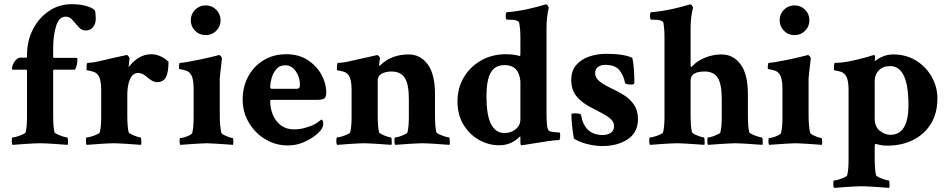

<svg xmlns="http://www.w3.org/2000/svg" viewBox="-20 -700 4600 933"><path d="M41 3.9Q37.1 0 37.1 -16.6Q37.1 -32.2 41 -32.2Q48.8 -32.2 63 -36.6Q77.1 -41 90.3 -46.9Q103.5 -52.7 104.5 -56.6Q111.3 -84 111.3 -130.9V-354.5Q111.3 -361.3 106.4 -361.3H41Q38.1 -361.3 38.1 -367.2Q38.1 -376 43.5 -388.2Q48.8 -400.4 58.6 -410.2Q68.4 -419.9 79.1 -419.9H106.4Q111.3 -419.9 111.3 -425.8V-432.6Q111.3 -501 139.6 -556.6Q168 -612.3 217.3 -646Q266.6 -679.7 328.1 -679.7Q371.1 -679.7 402.8 -669.9Q434.6 -660.2 442.4 -646.5Q445.3 -627.9 445.3 -607.4Q445.3 -585.9 432.6 -568.8Q419.9 -551.8 396.5 -551.8Q376 -551.8 361.3 -569.3Q344.7 -587.9 331.5 -603.5Q318.4 -619.1 298.8 -619.1Q267.6 -619.1 252.9 -574.2Q238.3 -529.3 238.3 -463.9V-423.8Q238.3 -418.9 243.2 -418.9H351.6Q356.4 -418.9 356.4 -412.1Q356.4 -384.8 344.7 -361.3H244.1Q238.3 -361.3 238.3 -355.5V-145.5Q238.3 -81.1 245.1 -56.6Q247.1 -52.7 259.8 -46.9Q272.5 -41 286.6 -36.6Q300.8 -32.2 306.6 -32.2Q308.6 -32.2 309.6 -24.4Q310.5 -16.6 310.5 -7.8Q310.5 1 308.6 3.9Q302.7 3.9 286.1 2.4Q269.5 1 247.6 -0.5Q225.6 -2 206.1 -2.9Q186.5 -3.9 174.8 -3.9Q163.1 -3.9 143.1 -2.9Q123 -2 101.6 -0.5Q80.1 1 63.5 2.4Q46.9 3.9 41 3.9Z M401.4 3.9Q397.5 0 397.5 -16.6Q397.5 -32.2 401.4 -32.2Q409.2 -32.2 423.8 -36.6Q438.5 -41 451.2 -46.9Q463.9 -52.7 464.8 -56.6Q471.7 -84 471.7 -130.9V-264.6Q471.7 -319.3 454.1 -337.9Q446.3 -347.7 433.1 -351.6Q419.9 -355.5 410.2 -356.9Q400.4 -358.4 400.4 -360.4Q400.4 -394.5 405.3 -394.5Q430.7 -394.5 476.1 -405.8Q521.5 -417 572.3 -427.7L594.7 -432.6Q599.6 -432.6 604.5 -426.3Q609.4 -419.9 609.4 -416Q608.4 -410.2 606.9 -392.6Q605.5 -375 604.5 -373Q653.3 -436.5 714.8 -436.5Q758.8 -436.5 798.8 -400.4Q798.8 -349.6 786.6 -325.2Q774.4 -300.8 742.2 -300.8Q722.7 -300.8 697.3 -323.2Q671.9 -345.7 652.3 -345.7Q632.8 -345.7 621.1 -330.6Q609.4 -315.4 604 -292Q598.6 -268.6 598.6 -243.2V-144.5Q598.6 -81.1 605.5 -56.6Q607.4 -52.7 619.1 -46.9Q630.9 -41 644.5 -36.6Q658.2 -32.2 663.1 -32.2Q665 -32.2 666 -24.4Q667 -16.6 667 -7.8Q667 1 665 3.9Q657.2 2.9 631.8 1.5Q606.4 0 578.6 -2Q550.8 -3.9 535.2 -3.9Q523.4 -3.9 503.4 -2.9Q483.4 -2 461.9 -0.5Q440.4 1 423.8 2.4Q407.2 3.9 401.4 3.9Z M856.4 3.9Q852.5 0 852.5 -14.6Q852.5 -29.3 856.4 -29.3Q864.3 -29.3 877 -33.2Q889.6 -37.1 901.4 -43Q913.1 -48.8 914.1 -53.7Q920.9 -81.1 920.9 -127.9V-270.5Q920.9 -325.2 903.3 -343.8Q895.5 -353.5 882.3 -357.4Q869.1 -361.3 859.4 -362.8Q849.6 -364.3 849.6 -366.2Q849.6 -394.5 854.5 -394.5Q863.3 -394.5 886.7 -398.4Q910.2 -402.3 939 -408.2Q967.8 -414.1 993.7 -419.9Q1019.5 -425.8 1033.2 -429.7L1043.9 -432.6Q1048.8 -432.6 1053.7 -426.3Q1058.6 -419.9 1058.6 -416Q1053.7 -373 1050.8 -348.6Q1047.9 -324.2 1047.9 -318.4V-142.6Q1047.9 -86.9 1055.7 -53.7Q1057.6 -49.8 1068.8 -43.9Q1080.1 -38.1 1092.8 -33.7Q1105.5 -29.3 1110.4 -29.3Q1113.3 -29.3 1113.8 -14.6Q1114.3 0 1112.3 3.9Q1104.5 2.9 1079.6 1.5Q1054.7 0 1027.3 -2Q1000 -3.9 984.4 -3.9Q968.8 -3.9 941.4 -2Q914.1 0 889.6 1.5Q865.2 2.9 856.4 3.9ZM979.5 -529.3Q949.2 -529.3 928.2 -550.3Q907.2 -571.3 907.2 -601.6Q907.2 -631.8 928.2 -652.8Q949.2 -673.8 979.5 -673.8Q1009.8 -673.8 1030.8 -652.8Q1051.8 -631.8 1051.8 -601.6Q1051.8 -571.3 1030.8 -550.3Q1009.8 -529.3 979.5 -529.3Z M1378.9 6.8Q1319.3 6.8 1269 -23.4Q1218.8 -53.7 1189 -104.5Q1159.2 -155.3 1159.2 -215.8Q1159.2 -278.3 1186 -328.1Q1212.9 -377.9 1260.7 -407.2Q1308.6 -436.5 1371.1 -436.5Q1432.6 -436.5 1476.1 -407.7Q1519.5 -378.9 1542.5 -336.4Q1565.4 -293.9 1565.4 -251Q1565.4 -228.5 1556.2 -221.7Q1546.9 -214.8 1519.5 -214.8H1298.8Q1293 -214.8 1293 -208Q1293 -172.9 1306.2 -141.6Q1319.3 -110.4 1345.2 -90.8Q1371.1 -71.3 1408.2 -71.3Q1441.4 -71.3 1469.7 -81.1Q1489.3 -86.9 1500 -91.8Q1510.7 -96.7 1520 -103Q1529.3 -109.4 1542 -119.1Q1550.8 -115.2 1550.8 -100.6Q1550.8 -87.9 1546.9 -81.1Q1541 -65.4 1516.1 -44.9Q1491.2 -24.4 1455.6 -8.8Q1419.9 6.8 1378.9 6.8ZM1299.8 -268.6H1423.8Q1437.5 -268.6 1437.5 -287.1Q1437.5 -324.2 1417.5 -353.5Q1397.5 -382.8 1366.2 -382.8Q1337.9 -382.8 1321.8 -362.8Q1305.7 -342.8 1299.3 -318.4Q1293 -293.9 1293 -278.3Q1293 -268.6 1299.8 -268.6Z M1618.2 3.9Q1614.3 0 1614.3 -16.6Q1614.3 -32.2 1618.2 -32.2Q1626 -32.2 1640.1 -36.6Q1654.3 -41 1667.5 -46.9Q1680.7 -52.7 1681.6 -56.6Q1688.5 -84 1688.5 -130.9V-264.6Q1688.5 -319.3 1670.9 -337.9Q1663.1 -347.7 1649.9 -351.6Q1636.7 -355.5 1627 -356.9Q1617.2 -358.4 1617.2 -360.4Q1617.2 -394.5 1622.1 -394.5Q1647.5 -394.5 1694.3 -405.8Q1741.2 -417 1800.8 -429.7L1805.7 -430.7Q1806.6 -431.6 1809.6 -431.6L1811.5 -432.6Q1816.4 -432.6 1821.8 -426.3Q1827.1 -419.9 1826.2 -416L1822.3 -385.7Q1822.3 -380.9 1823.2 -379.9Q1825.2 -379.9 1830.1 -384.8Q1883.8 -435.5 1965.8 -435.5Q2022.5 -435.5 2058.1 -387.7Q2093.8 -339.8 2093.8 -242.2V-145.5Q2093.8 -81.1 2100.6 -56.6Q2102.5 -52.7 2115.2 -46.9Q2127.9 -41 2142.1 -36.6Q2156.2 -32.2 2162.1 -32.2Q2164.1 -32.2 2165 -24.4Q2166 -16.6 2166 -7.8Q2166 1 2164.1 3.9Q2158.2 3.9 2141.6 2.4Q2125 1 2103 -0.5Q2081.1 -2 2061.5 -2.9Q2042 -3.9 2030.3 -3.9Q2014.6 -3.9 1986.8 -2Q1959 0 1933.6 1.5Q1908.2 2.9 1900.4 3.9Q1896.5 0 1896.5 -16.6Q1896.5 -32.2 1900.4 -32.2Q1908.2 -32.2 1921.4 -36.6Q1934.6 -41 1946.8 -46.9Q1959 -52.7 1960 -56.6Q1966.8 -84 1966.8 -130.9V-218.8Q1966.8 -291 1946.8 -321.8Q1926.8 -352.5 1882.8 -352.5Q1852.5 -352.5 1834 -341.3Q1815.4 -330.1 1815.4 -309.6V-145.5Q1815.4 -81.1 1822.3 -56.6Q1824.2 -52.7 1835.9 -46.9Q1847.7 -41 1861.3 -36.6Q1875 -32.2 1879.9 -32.2Q1881.8 -32.2 1882.8 -24.4Q1883.8 -16.6 1883.8 -7.8Q1883.8 1 1881.8 3.9Q1874 2.9 1848.6 1.5Q1823.2 0 1795.4 -2Q1767.6 -3.9 1752 -3.9Q1740.2 -3.9 1720.2 -2.9Q1700.2 -2 1678.7 -0.5Q1657.2 1 1640.6 2.4Q1624 3.9 1618.2 3.9Z M2406.2 5.9Q2353.5 5.9 2307.1 -20.5Q2260.7 -46.9 2231.9 -94.7Q2203.1 -142.6 2203.1 -207Q2203.1 -272.5 2233.9 -324.2Q2264.6 -376 2317.9 -406.2Q2371.1 -436.5 2437.5 -436.5Q2478.5 -436.5 2505.9 -427.7Q2508.8 -427.7 2508.8 -441.4V-518.6Q2508.8 -559.6 2502.9 -588.9Q2499 -604.5 2452.1 -604.5H2443.4Q2437.5 -604.5 2437.5 -624Q2437.5 -640.6 2443.4 -640.6Q2500 -645.5 2550.3 -657.2Q2600.6 -668.9 2622.1 -675.8L2631.8 -678.7H2633.8Q2637.7 -678.7 2641.6 -672.9Q2645.5 -667 2646.5 -662.1Q2635.7 -616.2 2635.7 -563.5V-143.6Q2635.7 -122.1 2637.7 -97.2Q2639.6 -72.3 2646.5 -65.4Q2654.3 -59.6 2664.1 -59.1Q2673.8 -58.6 2689.5 -56.6L2699.2 -55.7Q2702.1 -54.7 2702.1 -43.9Q2702.1 -19.5 2696.3 -19.5Q2671.9 -18.6 2640.1 -13.7Q2608.4 -8.8 2578.1 -3.9Q2547.9 1 2529.3 3.9L2514.6 5.9Q2508.8 6.8 2508.8 -10.7V-31.2Q2508.8 -39.1 2504.9 -35.2Q2463.9 5.9 2406.2 5.9ZM2431.6 -53.7Q2464.8 -53.7 2486.8 -72.8Q2508.8 -91.8 2508.8 -119.1V-296.9Q2508.8 -308.6 2506.8 -319.3Q2504.9 -330.1 2498 -346.7Q2491.2 -363.3 2474.1 -373.5Q2457 -383.8 2431.6 -383.8Q2385.7 -383.8 2364.7 -347.2Q2343.8 -310.5 2343.8 -230.5Q2343.8 -53.7 2431.6 -53.7Z M2905.3 9.8Q2882.8 9.8 2855.5 4.9Q2828.1 0 2804.7 -8.8Q2781.2 -17.6 2768.6 -27.3Q2756.8 -94.7 2756.8 -146.5Q2761.7 -149.4 2771.5 -149.4Q2802.7 -149.4 2803.7 -140.6Q2820.3 -43.9 2909.2 -43.9Q2932.6 -43.9 2948.2 -54.7Q2963.9 -65.4 2963.9 -86.9Q2963.9 -107.4 2947.3 -122.1Q2930.7 -136.7 2908.2 -148.4Q2885.7 -160.2 2867.2 -169.9Q2810.5 -197.3 2783.2 -230Q2755.9 -262.7 2755.9 -310.5Q2755.9 -355.5 2779.3 -383.3Q2802.7 -411.1 2841.8 -424.8Q2880.9 -438.5 2925.8 -438.5Q3010.7 -438.5 3052.7 -418.9Q3062.5 -376 3062.5 -297.9Q3062.5 -289.1 3049.8 -289.1Q3019.5 -289.1 3017.6 -296.9Q3008.8 -337.9 2987.8 -361.3Q2966.8 -384.8 2920.9 -384.8Q2899.4 -384.8 2885.7 -374.5Q2872.1 -364.3 2872.1 -344.7Q2872.1 -322.3 2891.6 -306.2Q2911.1 -290 2949.2 -271.5Q2981.4 -256.8 3011.7 -237.8Q3042 -218.8 3061 -190.9Q3080.1 -163.1 3080.1 -121.1Q3080.1 -56.6 3030.8 -23.4Q2981.4 9.8 2905.3 9.8Z M3138.7 3.9Q3134.8 0 3134.8 -16.6Q3134.8 -32.2 3138.7 -32.2Q3146.5 -32.2 3161.1 -36.6Q3175.8 -41 3188.5 -46.9Q3201.2 -52.7 3202.1 -56.6Q3209 -84 3209 -130.9V-518.6Q3209 -541 3207.5 -558.6Q3206.1 -576.2 3204.1 -588.9Q3200.2 -604.5 3153.3 -604.5H3144.5Q3138.7 -604.5 3138.7 -624Q3138.7 -640.6 3144.5 -640.6Q3201.2 -645.5 3251.5 -657.2Q3301.8 -668.9 3323.2 -675.8L3333 -678.7H3335Q3338.9 -678.7 3342.8 -672.9Q3346.7 -667 3347.7 -662.1Q3335.9 -618.2 3335.9 -563.5V-381.8Q3335.9 -375 3339.8 -375Q3340.8 -375 3344.7 -378.9Q3366.2 -403.3 3405.3 -419.4Q3444.3 -435.5 3486.3 -435.5Q3543 -435.5 3578.6 -387.7Q3614.3 -339.8 3614.3 -242.2V-145.5Q3614.3 -81.1 3621.1 -56.6Q3623 -52.7 3635.7 -46.9Q3648.4 -41 3662.6 -36.6Q3676.8 -32.2 3682.6 -32.2Q3684.6 -32.2 3685.5 -24.4Q3686.5 -16.6 3686.5 -7.8Q3686.5 1 3684.6 3.9Q3678.7 3.9 3662.1 2.4Q3645.5 1 3623.5 -0.5Q3601.6 -2 3582 -2.9Q3562.5 -3.9 3550.8 -3.9Q3535.2 -3.9 3507.3 -2Q3479.5 0 3454.1 1.5Q3428.7 2.9 3420.9 3.9Q3417 0 3417 -16.6Q3417 -32.2 3420.9 -32.2Q3428.7 -32.2 3441.9 -36.6Q3455.1 -41 3467.3 -46.9Q3479.5 -52.7 3480.5 -56.6Q3487.3 -84 3487.3 -130.9V-218.8Q3487.3 -291 3467.8 -321.8Q3448.2 -352.5 3404.3 -352.5Q3335.9 -352.5 3335.9 -309.6V-145.5Q3335.9 -81.1 3342.8 -56.6Q3344.7 -52.7 3356.4 -46.9Q3368.2 -41 3381.8 -36.6Q3395.5 -32.2 3400.4 -32.2Q3402.3 -32.2 3403.3 -24.4Q3404.3 -16.6 3404.3 -7.8Q3404.3 1 3402.3 3.9Q3394.5 2.9 3369.1 1.5Q3343.8 0 3315.9 -2Q3288.1 -3.9 3272.5 -3.9Q3260.7 -3.9 3240.7 -2.9Q3220.7 -2 3199.2 -0.5Q3177.7 1 3161.1 2.4Q3144.5 3.9 3138.7 3.9Z M3717.8 3.9Q3713.9 0 3713.9 -14.6Q3713.9 -29.3 3717.8 -29.3Q3725.6 -29.3 3738.3 -33.2Q3751 -37.1 3762.7 -43Q3774.4 -48.8 3775.4 -53.7Q3782.2 -81.1 3782.2 -127.9V-270.5Q3782.2 -325.2 3764.6 -343.8Q3756.8 -353.5 3743.7 -357.4Q3730.5 -361.3 3720.7 -362.8Q3710.9 -364.3 3710.9 -366.2Q3710.9 -394.5 3715.8 -394.5Q3724.6 -394.5 3748 -398.4Q3771.5 -402.3 3800.3 -408.2Q3829.1 -414.1 3855 -419.9Q3880.9 -425.8 3894.5 -429.7L3905.3 -432.6Q3910.2 -432.6 3915 -426.3Q3919.9 -419.9 3919.9 -416Q3915 -373 3912.1 -348.6Q3909.2 -324.2 3909.2 -318.4V-142.6Q3909.2 -86.9 3917 -53.7Q3918.9 -49.8 3930.2 -43.9Q3941.4 -38.1 3954.1 -33.7Q3966.8 -29.3 3971.7 -29.3Q3974.6 -29.3 3975.1 -14.6Q3975.6 0 3973.6 3.9Q3965.8 2.9 3940.9 1.5Q3916 0 3888.7 -2Q3861.3 -3.9 3845.7 -3.9Q3830.1 -3.9 3802.7 -2Q3775.4 0 3751 1.5Q3726.6 2.9 3717.8 3.9ZM3840.8 -529.3Q3810.5 -529.3 3789.6 -550.3Q3768.6 -571.3 3768.6 -601.6Q3768.6 -631.8 3789.6 -652.8Q3810.5 -673.8 3840.8 -673.8Q3871.1 -673.8 3892.1 -652.8Q3913.1 -631.8 3913.1 -601.6Q3913.1 -571.3 3892.1 -550.3Q3871.1 -529.3 3840.8 -529.3Z M4033.2 212.9Q4029.3 209 4029.3 193.4Q4029.3 176.8 4033.2 176.8Q4041 176.8 4055.7 172.4Q4070.3 168 4083 162.1Q4095.7 156.2 4096.7 152.3Q4103.5 125 4103.5 78.1V-264.6Q4103.5 -319.3 4085.9 -337.9Q4078.1 -347.7 4064.9 -351.6Q4051.8 -355.5 4042 -356.9Q4032.2 -358.4 4032.2 -360.4Q4032.2 -394.5 4037.1 -394.5Q4067.4 -394.5 4106.4 -401.9Q4145.5 -409.2 4194.3 -422.9Q4223.6 -432.6 4226.6 -432.6Q4232.4 -432.6 4232.4 -419.9Q4232.4 -417 4231.9 -412.6Q4231.4 -408.2 4230.5 -402.3Q4272.5 -435.5 4320.3 -435.5Q4382.8 -435.5 4431.2 -405.8Q4479.5 -376 4507.3 -327.1Q4535.2 -278.3 4535.2 -221.7Q4535.2 -149.4 4503.4 -98.1Q4471.7 -46.9 4416.5 -19.5Q4361.3 7.8 4291 7.8Q4267.6 7.8 4252 3.4Q4236.3 -1 4234.4 -1Q4230.5 -1 4230.5 14.6V63.5Q4230.5 127.9 4237.3 152.3Q4239.3 156.2 4252 162.1Q4264.6 168 4278.8 172.4Q4293 176.8 4298.8 176.8Q4300.8 176.8 4301.8 184.6Q4302.7 192.4 4302.7 201.2Q4302.7 210 4300.8 212.9Q4294.9 212.9 4278.3 211.4Q4261.7 210 4239.7 208.5Q4217.8 207 4198.2 206.1Q4178.7 205.1 4167 205.1Q4155.3 205.1 4135.3 206.1Q4115.2 207 4093.8 208.5Q4072.3 210 4055.7 211.4Q4039.1 212.9 4033.2 212.9ZM4306.6 -44.9Q4394.5 -44.9 4394.5 -189.5Q4394.5 -378.9 4305.7 -378.9Q4271.5 -378.9 4251 -358.4Q4230.5 -337.9 4230.5 -306.6V-122.1Q4230.5 -85 4254.9 -64.9Q4279.3 -44.9 4306.6 -44.9Z"/></svg>

Font: Crimson Text Bold
Style: Bold
Weight: 700
Designer: Sebastian Kosch
Foundry: Sebastian Kosch
Version: Version 1.10 July 1, 2025